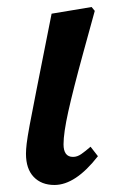

<svg xmlns="http://www.w3.org/2000/svg" viewBox="-20 -513 330 547"><path d="M135 14Q98 14 76 -9Q54 -32 54 -75Q54 -87 56 -104Q58 -121 64.5 -156.5Q71 -192 84 -257L127 -474L241 -493L250 -482L217 -362Q188 -256 174.5 -195Q161 -134 161 -102Q161 -66 188 -66Q200 -66 211.5 -74Q223 -82 238 -95L259 -68Q195 14 135 14Z"/></svg>

Font: Source Serif 4 Semibold
Style: Italic
Weight: 600
Italic angle: -12°
Designer: Frank Grießhammer
Foundry: Adobe
Version: Version 4.005;hotconv 1.1.0;makeotfexe 2.6.0